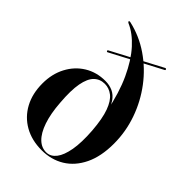

<svg xmlns="http://www.w3.org/2000/svg" viewBox="-220 -833 937 937"><g transform="rotate(45 248.0 -364.5)"><path d="M475 -262Q475 -174 445.5 -113.2Q416 -52.5 364.8 -21.2Q313.5 10 247.5 10Q179.5 10 128.2 -19Q77 -48 48.5 -100.5Q20 -153 20 -223.5Q20 -289 47 -340.2Q74 -391.5 121.2 -420.5Q168.5 -449.5 229 -449.5Q257.5 -449.5 280.8 -438.8Q304 -428 320.2 -404.2Q336.5 -380.5 343 -341L337.5 -352Q317 -456.5 281.5 -533.2Q246 -610 201.8 -658.8Q157.5 -707.5 109.5 -728Q106 -730 104.5 -731.5Q103 -733 103.5 -735.5Q104 -738 106.5 -738.5Q109 -739 112.5 -738Q190 -720.5 256.2 -675.2Q322.5 -630 371.5 -565Q420.5 -500 447.8 -422.2Q475 -344.5 475 -262ZM148 -218Q153 -147 170 -97.2Q187 -47.5 213.5 -22.2Q240 3 274 1.5Q301.5 0 321.5 -25.8Q341.5 -51.5 350.8 -103Q360 -154.5 354.5 -232.5Q348.5 -310 332 -354.8Q315.5 -399.5 291 -418.5Q266.5 -437.5 237 -437.5Q204 -437.5 181.8 -415.8Q159.5 -394 150.5 -345.8Q141.5 -297.5 148 -218ZM131 -557.5Q130 -559.5 130.5 -561.5Q131 -563.5 133 -564.5L390.5 -700.5Q392.5 -701.5 394.5 -701Q396.5 -700.5 397.5 -698.5Q400.5 -694 395.5 -691.5L138 -556Q136 -554.5 134.2 -555.2Q132.5 -556 131 -557.5Z"/></g></svg>

Font: Fraunces 120pt SemiBold
Style: Regular
Weight: 600
Version: Version 1.000;[b76b70a41]